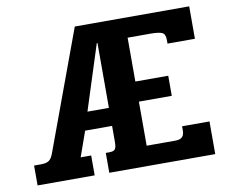

<svg xmlns="http://www.w3.org/2000/svg" viewBox="-73 -737 978 828"><g transform="rotate(-10 416.0 -323.5)"><path d="M27 -87H56Q80 -87 91.5 -94.5Q103 -102 111 -123L304 -647H805V-505H685V-522Q685 -547 670.5 -553.5Q656 -560 618 -560H520V-368H664V-280H520V-87H646Q666 -87 675.5 -96Q685 -105 685 -125V-143H805V0H341V-87H356Q376 -87 382 -95.5Q388 -104 388 -126V-197H270L231 -87H277V0H27ZM388 -276V-560H385L294 -276Z"/></g></svg>

Font: Pridi Medium
Style: Regular
Weight: 500
Designer: Katatrad Team
Foundry: CadsonDemak
Version: Version 1.001